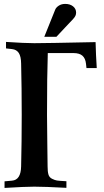

<svg xmlns="http://www.w3.org/2000/svg" viewBox="-20 -945 526 967"><path d="M219.7 -106.9Q219.7 -81.1 223.9 -66.4Q228 -51.8 241.9 -44.7Q255.9 -37.6 266.8 -35.9Q277.8 -34.2 307.1 -32.7Q312 -32.2 314.5 -32.2V1Q205.6 -4.9 152.8 -4.9Q106.4 -4.9 2.9 1.5V-31.7L41 -35.2H40.5Q85 -38.6 86.4 -106.9Q89.4 -231 89.4 -366.2Q89.4 -501.5 86.4 -625.5Q85.9 -660.6 74.7 -678Q63.5 -695.3 40.5 -697.8L10.3 -701.2V-733.9Q104.5 -727.5 152.8 -727.5Q207.5 -727.5 461.4 -732.9Q462.9 -669.4 467.3 -602.1H415.5L413.1 -624Q410.2 -651.4 395 -664.6Q379.9 -677.7 350.1 -677.7H220.7Q216.8 -564.5 216.8 -366.2Q216.8 -304.2 218.3 -217.8Q219.7 -131.3 219.7 -106.9ZM264.2 -759.8H203.1L258.3 -897Q262.7 -907.7 276.1 -916.5Q289.6 -925.3 308.6 -925.3Q332.5 -925.3 347.9 -913.1Q363.3 -900.9 363.3 -881.3Q363.3 -864.7 349.6 -851.1H350.1Q335.9 -836.4 306.9 -805.4Q277.8 -774.4 264.2 -759.8Z"/></svg>

Font: Flanker
Style: Bold
Weight: 700
Designer: Flanker
Foundry: Flanker
Version: Version 2.021